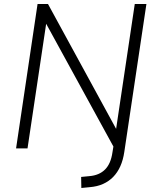

<svg xmlns="http://www.w3.org/2000/svg" viewBox="-20 -739 775 956"><path d="M385 197 384 142 425 138Q474 134 503 105Q532 76 540 19L549 -36L552 4L202 -635H212L117 0H60L167 -719H219L566 -83H556L651 -719H709L599 17Q593 58 579 89Q565 120 543.5 142Q522 164 493 177Q464 190 426 193Z"/></svg>

Font: Nunitoga
Style: Light Italic
Weight: 300
Italic angle: -9°
Designer: Vernon Adams
Foundry: Vernon Adams
Version: Version 1.0